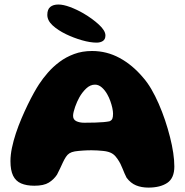

<svg xmlns="http://www.w3.org/2000/svg" viewBox="-20 -832 839 872"><path d="M654.1 20Q622.4 20 597.9 9.9Q573.5 -0.1 554.9 -24.9Q550 -33.9 545.8 -44Q541.5 -54.1 537.2 -64.8Q533 -75.4 527.5 -86.8Q522 -98.1 514.1 -109.4Q504.5 -124.1 493.4 -132.1Q482.2 -140.1 466.6 -143.6Q459.8 -145.4 448.1 -146.6Q436.4 -147.9 422.6 -148.7Q408.8 -149.5 395.8 -149.5Q376 -149.5 355.6 -148.1Q335.2 -146.8 319.8 -144.4Q304.9 -141.8 295.6 -135.9Q286.2 -130 279.4 -119.4Q272.6 -109.1 266.2 -95.6Q259.9 -82.1 253.2 -67.6Q246.6 -53 239 -38.9Q224.6 -16.9 201.7 -2.7Q178.8 11.5 136.1 11.5Q100 11.5 75.7 0.9Q51.4 -9.6 39.4 -34.2Q27.5 -58.8 27.5 -100.1Q27.5 -128.1 34.2 -160.4Q40.9 -192.6 52.2 -226.8Q63.6 -261 77.7 -294.1Q91.8 -327.2 106.3 -357.1Q120.9 -387 134.2 -410.8Q147.5 -434.6 157.2 -449.2Q174 -475 197.1 -501.6Q220.1 -528.2 249.9 -550.6Q279.6 -572.9 316.5 -586.6Q353.4 -600.4 398.1 -600.4Q464.9 -600.4 523.3 -568.7Q581.8 -537 629.6 -480.1Q649.1 -458.2 667.1 -427.6Q685 -396.9 700.8 -360.8Q716.6 -324.6 729.6 -286.1Q742.5 -247.6 752.1 -209.6Q761.8 -171.6 766.8 -137.5Q771.8 -103.4 771.8 -76Q771.8 -22.9 739.7 -1.4Q707.6 20 654.1 20ZM477.1 -281.1Q487.1 -285.2 490.2 -292.8Q493.4 -300.4 493.4 -315.4Q493.4 -326.6 490.1 -341.9Q486.8 -357.1 481 -373.2Q475.2 -389.4 467.8 -402.4Q457 -422.2 442.4 -434.9Q427.9 -447.6 411.5 -447.6Q389.8 -447.6 371.2 -429.9Q352.6 -412.1 340 -389.1Q335.5 -380.9 330.4 -369.9Q325.4 -358.9 321.3 -347.1Q317.2 -335.4 314.6 -324.6Q311.9 -313.9 311.9 -305.9Q311.9 -288.9 326.4 -281.8Q341 -274.6 362.8 -274.6Q390.9 -274.6 412.5 -275.3Q434.1 -276 450.2 -277.4Q466.4 -278.9 477.1 -281.1ZM418.8 -638.4Q389.9 -638.4 352.1 -649.2Q314.4 -660 279.6 -676.8Q242.5 -694.9 218.7 -716.9Q194.9 -738.9 194.9 -764.6Q194.9 -789.2 208.2 -800.4Q221.6 -811.5 245.2 -811.5Q267.5 -811.5 298.2 -800.1Q329 -788.6 358.8 -771.4Q400.2 -747.1 429.5 -719.9Q458.8 -692.8 458.8 -671Q458.8 -653.5 447.3 -645.9Q435.9 -638.4 418.8 -638.4Z"/></svg>

Font: Gluten Thin
Style: Regular
Weight: 100
Designer: Tyler Finck
Foundry: Etcetera Type Company
Version: Version 1.300